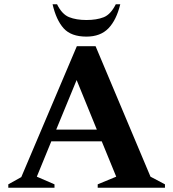

<svg xmlns="http://www.w3.org/2000/svg" viewBox="-20 -882 814 902"><path d="M19 0V-16L80 -50L341 -665H429L687 -52L755 -16V0H439V-16L526 -52L458 -218H221L153 -52L236 -16V0ZM244 -273H435L340 -506ZM386 -710Q314 -710 279 -749Q244 -788 227 -862H248Q271 -815 304.5 -801.5Q338 -788 386 -788Q434 -788 467 -801Q500 -814 524 -862H545Q527 -788 489.5 -749Q452 -710 386 -710Z"/></svg>

Font: Spectral
Style: Bold
Weight: 700
Designer: Jean-Baptiste Levee
Foundry: Production Type
Version: Version 2.001